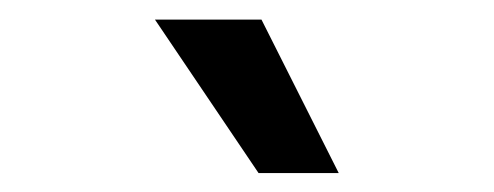

<svg xmlns="http://www.w3.org/2000/svg" viewBox="-20 -781 512 199"><path d="M140.6 -760.7H251L331.1 -601.6H248Z"/></svg>

Font: Pretendard JP Medium
Style: Regular
Weight: 500
Designer: Base glyphs from Inter by Rasmus Andersson; Hangeul glyphs from Noto Sans CJK(Source Han Sans) by Jang Soo-young and Kan
Foundry: Kil Hyung-jin
Version: Version 1.309